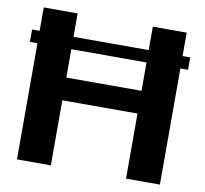

<svg xmlns="http://www.w3.org/2000/svg" viewBox="-76 -758 896 840"><g transform="rotate(10 372.0 -337.5)"><path d="M18.5 -516H721V-571H18.5ZM52 0H202.5V-289H536.5V0H687V-675H536.5V-390H202.5V-675H52Z"/></g></svg>

Font: Anybody SemiExpanded SemiBold
Style: Regular
Weight: 600
Width: 6
Designer: Tyler Finck
Foundry: Etcetera Type Company
Version: Version 1.113;gftools[0.9.25]